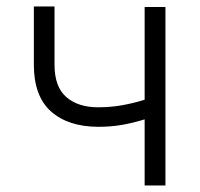

<svg xmlns="http://www.w3.org/2000/svg" viewBox="-20 -567 610 587"><path d="M485.8 -545.5V0H422.2V-202.1Q386.7 -191.1 353 -185.2Q319.2 -179.3 280.2 -179.3Q188.2 -179.7 135.8 -226.4Q83.5 -273.1 83.5 -369.3V-547.2H146.7V-369.3Q146.7 -301.1 182.9 -270.1Q219.1 -239 279.5 -239Q318.2 -239 353 -245.2Q387.8 -251.4 422.2 -262.1V-545.5Z"/></svg>

Font: Inter Zeller Light
Style: Regular
Weight: 300
Designer: Rasmus Andersson; Joe Bland
Foundry: zeller
Version: Version 3.015;git-dec3a8cb1